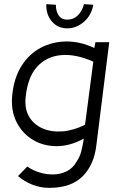

<svg xmlns="http://www.w3.org/2000/svg" viewBox="-20 -704 571 928"><path d="M219 204Q174 204 135 188Q96 172 67 147L112 101Q139 120 172.5 130Q206 140 240 139Q274 138 303 123.5Q332 109 349 79Q365 56 372 30.5Q379 5 385 -34Q317 3 252.5 2.5Q188 2 137.5 -29Q87 -60 59.5 -115Q32 -170 39 -242Q47 -327 84 -385.5Q121 -444 177.5 -473.5Q234 -503 301 -503.5Q368 -504 436 -472L441 -500H508L446 -4Q435 93 379 148.5Q323 204 219 204ZM104 -235Q98 -179 120.5 -140.5Q143 -102 185.5 -83.5Q228 -65 281.5 -69Q335 -73 391 -101L431 -406Q346 -444 275 -437.5Q204 -431 159 -381Q114 -331 104 -235ZM306 -567Q259 -567 230.5 -600.5Q202 -634 204 -684L250 -681Q250 -649 264 -629Q278 -609 305 -609Q335 -609 356 -629.5Q377 -650 386 -684L431 -681Q422 -630 385.5 -598.5Q349 -567 306 -567Z"/></svg>

Font: Kulim Park Light
Style: Italic
Weight: 300
Italic angle: -8°
Designer: Noponies / Dale Sattler
Foundry: Noponies
Version: Version 1.000; ttfautohint (v1.8.3)